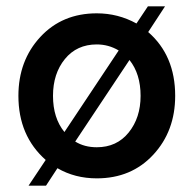

<svg xmlns="http://www.w3.org/2000/svg" viewBox="-20 -552 610 605"><path d="M447 -451Q532 -377 532 -250Q532 -139 463 -64.5Q394 10 285 10Q216 10 161 -22L125 33H70L124 -48Q38 -124 38 -250Q38 -361 107 -435.5Q176 -510 285 -510Q352 -510 410 -478L446 -532H500ZM183 -136 354 -393Q322 -412 285 -412Q222 -412 184.5 -366Q147 -320 147 -250Q147 -180 183 -136ZM285 -88Q348 -88 385.5 -134.5Q423 -181 423 -250Q423 -319 388 -363L217 -106Q246 -88 285 -88Z"/></svg>

Font: Orkney Medium
Style: Regular
Weight: 500
Designer: Samuel Oakes and Alfredo Marco Pradil
Foundry: Alfredo Marco Pradil
Version: 1.0; ttfautohint (v1.5)